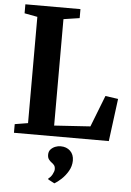

<svg xmlns="http://www.w3.org/2000/svg" viewBox="-65 -790 755 1106"><g transform="rotate(5 313.0 -237.0)"><path d="M35 0V-50L111 -62.5V-677L36 -691V-743H354.5V-691L262 -677V-61.5L470.5 -75L541.5 -257L615.5 -246.5L583.5 0ZM387 130.5Q386.5 163 370 191.2Q353.5 219.5 331.5 239.8Q309.5 260 293 269.5H291.5L256 251L255 244.5Q268 237 277.8 219Q287.5 201 287.5 189Q287.5 174 281.2 166Q275 158 265.5 151.5Q257 145.5 249.5 135.5Q242 125.5 242 108.5Q242 89 253.5 77Q265 65 280.2 59.5Q295.5 54 307 54H310.5Q344 54 365.5 74.5Q387 95 387 130.5Z"/></g></svg>

Font: Merriweather 48pt
Style: Bold
Weight: 700
Version: Version 2.100